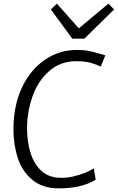

<svg xmlns="http://www.w3.org/2000/svg" viewBox="-20 -1030 648 1057"><path d="M304 7Q214 7 158 -40Q102 -86.5 78 -160Q54 -233.5 54 -318Q54 -446.5 100 -546Q146 -645 225.8 -700Q305.5 -755 402 -755Q427 -755 447.5 -752.8Q468 -750.5 493.8 -744Q519.5 -737.5 560 -725L534 -663Q509.5 -676 478 -684.5Q446.5 -693 399 -693Q311 -693 250 -638Q188.5 -583.5 158.8 -498.8Q129 -414 129 -324Q129 -249 148.5 -187Q168 -125 209.5 -88Q251 -51 317 -51Q350.5 -51 385 -59Q419.5 -67 448.8 -79Q478 -91 496 -103L507 -41Q488 -29 465.8 -20Q443.5 -11 418 -5Q392.5 1 364 4Q335.5 7 304 7ZM444 -817H378L260 -978L293 -1010L414 -874L577 -1010L608 -978Z"/></svg>

Font: Merriweather Sans Variable Regular
Style: Italic
Weight: 300
Italic angle: -8°
Designer: Eben Sorkin
Foundry: Eben Sorkin
Version: Version 2.001